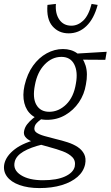

<svg xmlns="http://www.w3.org/2000/svg" viewBox="-76 -670 564 979"><path d="M125 289Q67 289 23.5 273.5Q-20 258 -40.5 230Q-61 202 -54 166Q-45 125 0 90.5Q45 56 131 36L143 66Q80 81 43 103Q6 125 -1 155Q-11 196 30 222.5Q71 249 143 249Q213 249 255 230Q297 211 305 180Q311 150 293 131.5Q275 113 244 101.5Q213 90 179 81Q152 74 127.5 66.5Q103 59 83 50Q63 41 53 28Q43 15 47 -3Q51 -22 63 -37Q75 -52 90 -64.5Q105 -77 119 -86L152 -72Q144 -69 132.5 -61Q121 -53 111.5 -43Q102 -33 100 -21Q96 -4 110 6Q124 16 150.5 23.5Q177 31 209 39Q239 46 268.5 55.5Q298 65 320 79.5Q342 94 353 115.5Q364 137 358 168Q350 205 319 232Q288 259 238.5 274Q189 289 125 289ZM164 -59Q116 -59 87 -82Q58 -105 48 -144.5Q38 -184 49 -234Q63 -294 92.5 -335Q122 -376 162 -398Q202 -420 245 -420Q288 -420 318 -398Q348 -376 360.5 -335.5Q373 -295 362 -239Q354 -189 326.5 -148.5Q299 -108 257 -83.5Q215 -59 164 -59ZM175 -100Q223 -100 261.5 -137.5Q300 -175 311 -244Q322 -304 302.5 -342Q283 -380 237 -380Q189 -380 151.5 -341Q114 -302 102 -236Q89 -171 109.5 -135.5Q130 -100 175 -100ZM461 -365 311 -366 301 -396 468 -406ZM274 -500Q223 -500 191.5 -536.5Q160 -573 166 -645L209 -650Q205 -601 226.5 -570Q248 -539 288 -539Q321 -539 348.5 -565Q376 -591 391 -650L422 -645Q403 -574 364.5 -537Q326 -500 274 -500Z"/></svg>

Font: Ysabeau Office Light
Style: Italic
Weight: 300
Italic angle: -12°
Designer: Christian Thalmann (Catharsis Fonts)
Version: Version 2.001;gftools[0.9.30]; featfreeze: tnum,lnum,ss02